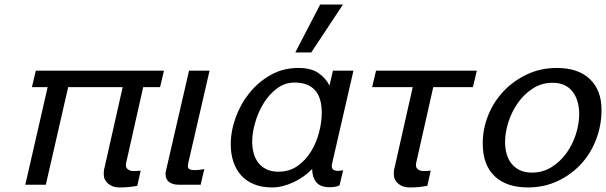

<svg xmlns="http://www.w3.org/2000/svg" viewBox="-20 -810 2658 842"><path d="M608 -428 533 -95Q532 -92 532 -87Q532 -73 542 -66.5Q552 -60 564 -60H573Q579 -60 585 -60.5Q591 -61 597 -62L582 5Q559 9 542.5 10.5Q526 12 503 12Q474 12 454.5 -4.5Q435 -21 435 -46Q435 -51 435.5 -59.5Q436 -68 438 -73L518 -428H279L181 0H91L189 -428H120L137 -500H699L682 -428Z M809 -500H899L807 -101Q806 -99 805 -92.5Q804 -86 804 -82Q804 -71 812 -67.5Q820 -64 832 -64Q844 -64 857 -65.5Q870 -67 876 -69L860 0H763Q738 0 722 -11.5Q706 -23 706 -46Q706 -54 708 -62Z M1086 -189Q1086 -162 1092.5 -138Q1099 -114 1113 -96Q1127 -78 1149 -67.5Q1171 -57 1201 -57Q1249 -57 1284.5 -82Q1320 -107 1343.5 -145Q1367 -183 1379 -228.5Q1391 -274 1391 -315Q1391 -383 1360.5 -415.5Q1330 -448 1272 -448Q1229 -448 1194.5 -422Q1160 -396 1136 -357Q1112 -318 1099 -272.5Q1086 -227 1086 -189ZM992 -177Q992 -235 1013.5 -294.5Q1035 -354 1074 -402.5Q1113 -451 1167.5 -481.5Q1222 -512 1288 -512Q1344 -512 1376 -490Q1408 -468 1425 -435L1440 -500H1530L1436 -91Q1435 -89 1435 -86.5Q1435 -84 1435 -82Q1435 -61 1460 -61H1465Q1478 -61 1485 -64L1469 3Q1458 8 1447 9.5Q1436 11 1426 11Q1384 11 1366.5 -11.5Q1349 -34 1349 -69Q1333 -52 1312 -37Q1291 -22 1267.5 -11Q1244 0 1220 6Q1196 12 1173 12Q1128 12 1094 -2Q1060 -16 1037.5 -41Q1015 -66 1003.5 -100.5Q992 -135 992 -177ZM1345 -580H1275L1384 -790H1484Z M1880 -428 1805 -95Q1804 -92 1804 -87Q1804 -73 1814 -66.5Q1824 -60 1836 -60H1845Q1851 -60 1857 -60.5Q1863 -61 1869 -62L1854 5Q1831 9 1814.5 10.5Q1798 12 1775 12Q1746 12 1726.5 -4.5Q1707 -21 1707 -46Q1707 -51 1707.5 -59.5Q1708 -68 1710 -73L1790 -428H1612L1629 -500H2071L2054 -428Z M2097 -181Q2097 -245 2121 -304.5Q2145 -364 2188.5 -410Q2232 -456 2291.5 -484Q2351 -512 2422 -512Q2516 -512 2567 -463Q2618 -414 2618 -328Q2618 -261 2594.5 -199Q2571 -137 2528 -90.5Q2485 -44 2425.5 -16Q2366 12 2295 12Q2201 12 2149 -37.5Q2097 -87 2097 -181ZM2195 -187Q2195 -159 2202 -134.5Q2209 -110 2223.5 -92Q2238 -74 2260 -63.5Q2282 -53 2313 -53Q2360 -53 2398.5 -77Q2437 -101 2464 -138.5Q2491 -176 2505.5 -221.5Q2520 -267 2520 -310Q2520 -339 2513 -363.5Q2506 -388 2492 -407Q2478 -426 2455.5 -436.5Q2433 -447 2403 -447Q2356 -447 2317.5 -422.5Q2279 -398 2252 -360Q2225 -322 2210 -276Q2195 -230 2195 -187Z"/></svg>

Font: Perun
Style: Italic
Weight: 400
Italic angle: -12°
Foundry: Copyright (c) Stefan Peev, Context Ltd, 2016
Version: Version 1.027